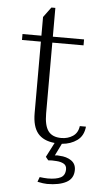

<svg xmlns="http://www.w3.org/2000/svg" viewBox="-56 -637 473 870"><g transform="rotate(5 180.5 -202.0)"><path d="M243 10 216 65 227 64 238 65Q269 66 290.5 80.5Q312 95 312 123Q312 162 279.5 179.5Q247 197 192 197Q176 197 148 191L156 169Q163 170 175 171Q187 172 193 172Q231 172 251.5 161.5Q272 151 272 123Q272 106 258.5 98.5Q245 91 225 90L205 89L188 90L176 75L210 9Q158 4 133 -26.5Q108 -57 108 -118V-443H22V-470H108V-555L142 -601H160V-470H302V-443H160V-121Q160 -66 178.5 -41Q197 -16 238 -16Q268 -16 290.5 -31Q313 -46 317 -77H345Q341 -35 312 -14Q283 7 243 10Z"/></g></svg>

Font: Taviraj ExtraLight
Style: Regular
Weight: 200
Designer: Katatrad Team
Foundry: CadsonDemak
Version: Version 1.030